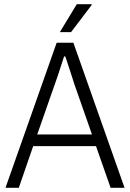

<svg xmlns="http://www.w3.org/2000/svg" viewBox="-20 -888 615 908"><path d="M6 0 248 -686H327L569 0H503L434 -197H137L69 0ZM156 -252H415L332 -489Q329 -499 324 -514Q319 -529 313 -548Q307 -567 300.5 -586Q294 -605 289 -621H283Q277 -603 269.5 -579.5Q262 -556 254 -532Q246 -508 239 -489ZM263 -736 343 -868H413L414 -865L316 -736Z"/></svg>

Font: Archivo SemiCondensed ExtraLight
Style: Regular
Weight: 250
Width: 4
Designer: Hector Gatti
Foundry: Omnibus-Type
Version: Version 2.001